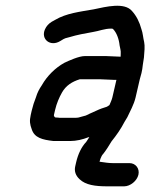

<svg xmlns="http://www.w3.org/2000/svg" viewBox="-20 -486 588 678"><path d="M354.5 -288H279.5C258.9 -288 223.5 -272 206.9 -264C175.6 -246.6 146.5 -218.3 127.7 -185C118.5 -171.4 112.1 -159.7 106.8 -142C100.9 -127.7 95.7 -111.2 91.9 -95L88.5 -80C83.5 -58.3 85.9 -46.3 91.9 -30C101.5 0.7 129.4 7.5 169.2 12H227.2C250.3 12 272.1 6.4 291.2 -1C292.6 -1 294 -1.3 295.5 -2C291.7 3.1 288.2 10.5 284.5 15C267.8 32.5 255.7 57.8 248.9 87L245.7 101C241.7 118.3 246.8 133.7 261.1 147C282.4 167.2 315.6 172 359.3 172H418.3C439.9 172 463.7 153 468.8 131C473.8 109 458.9 90 437.2 90H378.2C364 90 350.4 87.8 338.1 86C336.1 86 333.9 85.7 331.4 85C332.8 81.7 334 78 334.9 74C338 66.7 339.7 62.2 344.8 57C355.3 43.5 364.6 28.8 374 13C391.8 -9.2 406.4 -29.9 419.9 -56L429.6 -72C439.1 -92.9 452.8 -116.1 458.8 -142L473.6 -206C475.1 -212.7 477.1 -220 479.6 -228C481.8 -237.3 483.4 -247 484.3 -257L488.3 -283C490 -302.2 492.1 -324.1 489 -338C485.5 -351.1 484.4 -370.2 479.4 -383C472.7 -408.1 461.7 -430 446.2 -447C419.5 -478.7 355.3 -462.5 310.6 -453C261.8 -444.5 214 -439.1 175 -416L162.4 -409C151.6 -402.3 143.7 -393.5 138.8 -382.5C123.2 -347.3 158 -319.7 192.7 -341L204.3 -348L211 -351L226 -355C250.6 -362.6 281.5 -368.4 308.1 -373C330 -376.3 348.2 -385 372.9 -385C374.9 -385 376.8 -384.7 378.7 -384C392 -370.9 400 -348 402.3 -326C404.3 -312.9 407.2 -308.9 406.3 -296L406 -286H401C389 -286 366 -288 354.5 -288ZM170.2 -79 174.6 -98C179.9 -120.8 189.1 -142 198.7 -159C212.8 -184 234.3 -197.6 261.6 -206H335.6C348.9 -206 368.5 -204 382.1 -204H391.1L376.8 -142C374.8 -133.2 369.4 -122.1 366.5 -115C363.7 -113.2 360.1 -110.3 357.2 -109C344.5 -105.1 333.2 -101.4 319.9 -95L297.6 -85C290.9 -81.7 286 -79.3 283 -78L268.1 -74C261.4 -71.6 254.7 -70 246.2 -70H190.2C186.3 -70.7 182.1 -71 177.4 -71C172.5 -71 171.3 -75.2 170.2 -79Z"/></svg>

Font: HoneyBee
Style: BdIt
Weight: 700
Foundry: Cannot Into Space Fonts
Version: Version 0.89